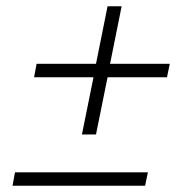

<svg xmlns="http://www.w3.org/2000/svg" viewBox="-20 -594 609 614"><path d="M523 -390 514 -347H324L287 -164H242L279 -347H89L97 -390H287L324 -574H369L332 -390ZM28 -43H453L444 0H20Z"/></svg>

Font: Idrija
Style: Italic
Weight: 300
Italic angle: -11.3°
Designer: Julieta Ulanovsky
Foundry: Julieta Ulanovsky
Version: Version 7.200